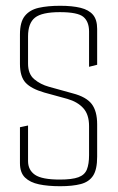

<svg xmlns="http://www.w3.org/2000/svg" viewBox="-20 -642 407 664"><path d="M188 2Q146 2 115 -4.5Q84 -11 66.5 -28Q49 -45 49 -78V-202L77 -208V-85Q77 -54 101 -37.5Q125 -21 187 -21Q229 -21 251 -29Q273 -37 280.5 -56Q288 -75 288 -105V-206Q288 -246 268 -268Q248 -290 213 -300L133 -322Q88 -335 68.5 -356Q49 -377 49 -421V-523Q49 -566 66 -587Q83 -608 114 -615Q145 -622 188 -622Q230 -622 258.5 -615Q287 -608 301.5 -591Q316 -574 316 -542V-418L288 -411V-533Q288 -567 268.5 -583.5Q249 -600 187 -600Q125 -600 101 -581Q77 -562 77 -516V-422Q77 -386 98.5 -368Q120 -350 149 -342L232 -319Q278 -307 297 -282.5Q316 -258 316 -212V-100Q316 -56 302 -34.5Q288 -13 259.5 -5.5Q231 2 188 2Z"/></svg>

Font: Smooch Sans Thin ExtraLight
Style: Regular
Weight: 250
Version: Version 1.010